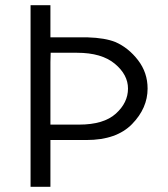

<svg xmlns="http://www.w3.org/2000/svg" viewBox="-20 -715 644 735"><path d="M97 0V-695H173V-572H316Q382 -570 422 -554Q472 -532 508.5 -484.5Q545 -437 545 -376Q545 -301 485.5 -240Q426 -179 311 -179H173V0ZM173 -238H283Q377 -238 423.5 -280Q470 -322 470 -376Q470 -429 419.5 -471Q369 -513 275 -513H174Q174 -507 173.5 -495Q173 -483 173 -477Z"/></svg>

Font: Coval
Style: ExtraLight
Weight: 250
Foundry: Context Ltd
Version: Version 001.000